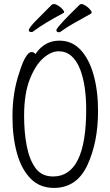

<svg xmlns="http://www.w3.org/2000/svg" viewBox="-20 -907 540 940"><path d="M256 -760 257 -763Q268 -785 370 -884Q372 -887 379.5 -887Q387 -887 399.5 -879Q412 -871 420.5 -861Q429 -851 429 -847Q429 -843 425 -840Q314 -779 294.5 -764Q275 -749 269 -749Q256 -749 256 -760ZM121 -760Q121 -765 133 -780.5Q145 -796 176 -826Q231 -882 234 -884.5Q237 -887 245 -887Q253 -887 265 -879.5Q277 -872 285.5 -862.5Q294 -853 294 -848.5Q294 -844 290 -843Q194 -792 144 -754Q140 -750 134 -750Q121 -750 121 -760ZM460 -363Q460 -211 408 -99Q356 13 244 13Q175 13 130 -32.5Q85 -78 63 -157Q41 -236 41 -337Q41 -455 75 -553Q92 -609 110 -634Q122 -652 133.5 -652Q145 -652 149 -647L153 -642L157 -647Q200 -708 271 -708Q332 -708 374 -663.5Q416 -619 438 -541Q460 -463 460 -363ZM402 -371Q402 -488 373 -566Q338 -656 267 -656Q230 -656 191.5 -622Q153 -588 125.5 -518Q98 -448 98 -339Q98 -259 111 -192Q124 -125 154 -84Q184 -43 240 -43Q402 -43 402 -371Z"/></svg>

Font: Moon Stars Kai HW Light
Style: Regular
Weight: 300
Designer: GuiWonder
Version: Version 1.101